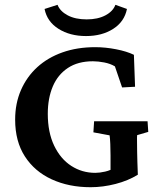

<svg xmlns="http://www.w3.org/2000/svg" viewBox="-20 -781 679 810"><path d="M362.3 8.8Q270.5 8.8 198.2 -24.4Q126 -57.6 85 -121.1Q43.9 -184.6 43.9 -276.4Q43.9 -344.7 68.4 -400.9Q92.8 -457 137.2 -497.6Q181.6 -538.1 243.7 -560.1Q305.7 -582 381.8 -582Q424.8 -582 469.7 -573.2Q514.6 -564.5 544.9 -549.8L549.8 -415L495.1 -412.1L464.8 -501Q445.3 -512.7 419.4 -517.6Q393.6 -522.5 372.1 -522.5Q308.6 -522.5 266.1 -494.1Q223.6 -465.8 202.6 -416Q181.6 -366.2 181.6 -300.8Q181.6 -222.7 208.5 -166.5Q235.4 -110.4 280.8 -81.1Q326.2 -51.8 381.8 -51.8Q400.4 -51.8 423.8 -57.1Q447.3 -62.5 465.8 -75.2L446.3 -21.5V-125Q446.3 -149.4 445.3 -173.3Q444.3 -197.3 442.4 -210L374 -222.7L377 -269.5H602.5L605.5 -224.6L558.6 -210.9Q557.6 -204.1 558.1 -183.6Q558.6 -163.1 558.6 -138.7Q558.6 -119.1 559.6 -97.2Q560.5 -75.2 561.5 -43.9Q520.5 -18.6 467.3 -4.9Q414.1 8.8 362.3 8.8ZM466.8 -760.7 515.6 -743.2Q504.9 -689.5 457.5 -659.2Q410.2 -628.9 342.8 -628.9Q275.4 -628.9 227.1 -659.2Q178.7 -689.5 168 -743.2L222.7 -760.7Q233.4 -733.4 265.6 -716.3Q297.9 -699.2 345.7 -699.2Q392.6 -699.2 424.8 -716.3Q457 -733.4 466.8 -760.7Z"/></svg>

Font: Crimson Pro SemiBold
Style: Regular
Weight: 600
Designer: Jacques Le Bailly
Foundry: Baron von Fonthausen
Version: Version 1.003